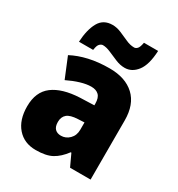

<svg xmlns="http://www.w3.org/2000/svg" viewBox="-184 -891 946 1021"><g transform="rotate(30 289.0 -381.0)"><path d="M312 -563Q409 -563 464 -512Q519 -461 519 -363V0H393L359 -73H355Q323 -30 286.5 -10Q250 10 187 10Q116 10 74 -38Q32 -86 32 -169Q32 -258 89 -301Q146 -344 253 -349L339 -352V-362Q339 -398 322.5 -414Q306 -430 276 -430Q247 -430 210.5 -419Q174 -408 135 -389L84 -513Q129 -537 186 -550Q243 -563 312 -563ZM300 -245Q254 -243 234.5 -226.5Q215 -210 215 -179Q215 -150 228.5 -136.5Q242 -123 265 -123Q295 -123 317 -145Q339 -167 339 -202V-247ZM99 -604Q103 -680 128.5 -725.5Q154 -771 210 -771Q236 -771 263.5 -759.5Q291 -748 317 -736Q343 -724 368 -724Q378 -724 387 -733.5Q396 -743 401 -772H488Q484 -685 453 -645Q422 -605 378 -605Q350 -605 321.5 -617Q293 -629 266.5 -640.5Q240 -652 219 -652Q210 -652 200 -643Q190 -634 186 -604Z"/></g></svg>

Font: Noto Sans Bengali SemiCondensed Black
Style: Regular
Weight: 900
Width: 4
Designer: Joana Ranito - Universal Thirst; Jelle Bosma - Monotype Design Team
Foundry: Universal Thirst ehf.
Version: Version 3.000; ttfautohint (v1.8.4.7-5d5b)